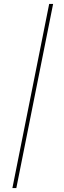

<svg xmlns="http://www.w3.org/2000/svg" viewBox="-20 -762 326 976"><path d="M43 194 230 -742H250L63 194Z"/></svg>

Font: Montserrat Thin
Style: Italic
Weight: 100
Italic angle: -11.3°
Designer: Julieta Ulanovsky
Foundry: Julieta Ulanovsky
Version: Version 9.000; ttfautohint (v1.8.4.7-5d5b)